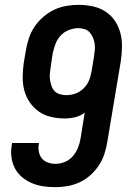

<svg xmlns="http://www.w3.org/2000/svg" viewBox="-20 -763 540 791"><path d="M209 8Q183 8 158.5 4.5Q134 1 111.5 -8.5Q89 -18 70.5 -33.5Q52 -49 41 -70.5Q30 -92 27 -117Q24 -142 29 -168L30 -174H141L140 -171Q137 -155 140 -138.5Q143 -122 152.5 -110.5Q162 -99 177 -93.5Q192 -88 209 -88Q228 -88 247.5 -96Q267 -104 280.5 -120Q294 -136 301.5 -155Q309 -174 312 -193L329 -299Q311 -285 289.5 -280Q268 -275 246 -275Q217 -275 189.5 -281.5Q162 -288 140 -303.5Q118 -319 102.5 -341.5Q87 -364 80 -391Q73 -418 73.5 -447Q74 -476 78 -505L87 -557Q91 -582 99.5 -607Q108 -632 123 -654Q138 -676 159 -694Q180 -712 203.5 -723Q227 -734 252.5 -738.5Q278 -743 303 -743Q333 -743 361.5 -737Q390 -731 413.5 -716Q437 -701 452.5 -678.5Q468 -656 475.5 -628.5Q483 -601 482.5 -571.5Q482 -542 478 -513L422 -178Q418 -153 410 -128.5Q402 -104 387.5 -82Q373 -60 352.5 -41.5Q332 -23 308 -12Q284 -1 258.5 3.5Q233 8 209 8ZM253 -371Q272 -371 290.5 -377.5Q309 -384 324 -398.5Q339 -413 346.5 -431Q354 -449 357 -468L367 -528Q369 -542 370.5 -556Q372 -570 370 -583Q368 -596 363 -608Q358 -620 349.5 -629.5Q341 -639 328.5 -643Q316 -647 302 -647Q283 -647 263 -639Q243 -631 229 -615.5Q215 -600 208 -580.5Q201 -561 197 -542L189 -489Q187 -476 185.5 -462Q184 -448 186 -435Q188 -422 192 -409.5Q196 -397 204.5 -388Q213 -379 226 -375Q239 -371 253 -371Z"/></svg>

Font: Iosevka SS18
Style: Bold Italic
Weight: 700
Italic angle: -9°
Monospace: yes
Designer: Belleve Invis
Foundry: Belleve Invis
Version: Version 25.1.1; ttfautohint (v1.8.4)